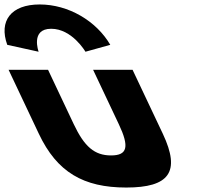

<svg xmlns="http://www.w3.org/2000/svg" viewBox="-210 -826 928 861"><path d="M5.5 -513H-171.5L-35.8 -226C45.5 -54 164.1 15 356.1 15C548.1 15 601.5 -54 520.2 -226L384.5 -513H207.5L322.8 -269C370.6 -168 362 -129 288 -129C214 -129 168.6 -168 120.8 -269ZM-36.8 -594C-36.8 -594 -74.5 -697 19.5 -697C113.5 -697 173.2 -594 173.2 -594L284.5 -625C222 -732 97 -806 -32 -806C-161 -806 -216 -732 -177.5 -625Z"/></svg>

Font: Hussar
Style: BdOpOblFive
Weight: 700
Foundry: Cannot Into Space Fonts
Version: Version 2.00